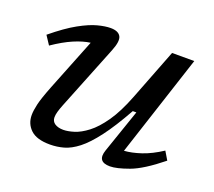

<svg xmlns="http://www.w3.org/2000/svg" viewBox="-96 -648 874 784"><g transform="rotate(20 341.0 -256.0)"><path d="M411.5 -45 476.5 -234H461Q416 -153.5 379 -104.8Q342 -56 310.2 -31.2Q278.5 -6.5 249 1.8Q219.5 10 189 10Q131.5 10 105 -15Q78.5 -40 78.5 -78Q78.5 -97 85 -125.5Q91.5 -154 113.5 -210L204 -437.5Q172.5 -433.5 133.2 -416.8Q94 -400 48 -368.5L23 -406.5Q82.5 -455.5 127.2 -480.2Q172 -505 204.8 -513.5Q237.5 -522 260.5 -522Q293.5 -522 304.2 -503.5Q315 -485 296.5 -439L184.5 -159Q177.5 -141.5 173.2 -126.8Q169 -112 169 -101.5Q169 -83.5 183.2 -74.2Q197.5 -65 220 -65Q239.5 -65 266.2 -73.2Q293 -81.5 323.5 -104.8Q354 -128 385 -172.5Q416 -217 444 -289L530.5 -512H627L482.5 -69.5Q515 -71.5 555.5 -85Q596 -98.5 641 -128L662.5 -92Q584 -28.5 531.2 -9.2Q478.5 10 450 10Q392.5 10 411.5 -45Z"/></g></svg>

Font: Newsreader Caption
Style: Italic
Weight: 400
Italic angle: -17°
Designer: Hugues Gentile
Foundry: Production Type
Version: Version 1.001